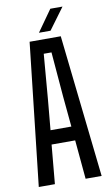

<svg xmlns="http://www.w3.org/2000/svg" viewBox="-103 -1011 611 1062"><g transform="rotate(-10 202.0 -480.0)"><path d="M25.5 0 115 -800H290L378.5 0H288.5L268.5 -219H136L116 0ZM144 -298H261L245 -468L224 -721H180.5L159.5 -468ZM174.5 -840 259.5 -960H328L239.5 -840Z"/></g></svg>

Font: Big Shoulders Text Thin Medium
Style: Regular
Weight: 500
Version: Version 2.002